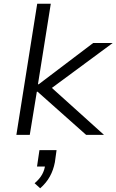

<svg xmlns="http://www.w3.org/2000/svg" viewBox="-20 -725 626 1032"><path d="M68 0 180 -705H253L184 -272H188L481 -494H586L242 -240L236 -273L539 0H443L182 -232H178L140 0ZM196 287 166 260Q193 237 206.5 212.5Q220 188 223 160L234 170H179L192 82H284L275 147Q267 189 248 223.5Q229 258 196 287Z"/></svg>

Font: Nunito Sans 7pt SemiExpanded Light
Style: Italic
Weight: 300
Width: 6
Italic angle: -9°
Designer: Vernon Adams
Foundry: Vernon Adams
Version: Version 3.101;gftools[0.9.27]